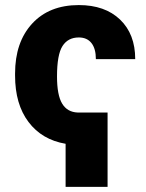

<svg xmlns="http://www.w3.org/2000/svg" viewBox="-20 -558 573 753"><path d="M401.9 174.8H237.3V5.9Q144.5 -9.8 91.8 -79.6Q39.1 -149.4 39.1 -261.7V-269.5Q39.1 -392.6 106 -465.3Q172.9 -538.1 289.1 -538.1Q391.6 -538.1 450.9 -481.2Q510.3 -424.3 510.3 -326.2H356Q356 -367.2 338.6 -389.2Q321.3 -411.1 289.1 -411.1Q246.6 -411.1 225.1 -377.4Q203.6 -343.8 203.6 -258.3Q203.6 -184.6 223.9 -151.4Q244.1 -118.2 284.7 -116.7H401.9Z"/></svg>

Font: Roboto Black
Style: Regular
Weight: 900
Designer: Google
Version: Version 2.134; 2016